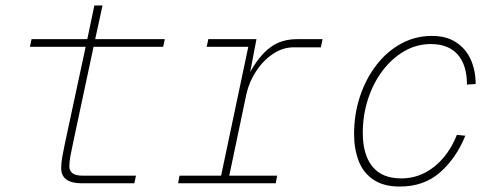

<svg xmlns="http://www.w3.org/2000/svg" viewBox="-20 -674 1840 706"><path d="M281 0Q205 0 205 -56Q205 -77 209.5 -100Q214 -123 219 -148L295 -502H90L96 -530H301L327 -654H357L330 -530H586L580 -502H324L249 -150Q243 -123 239 -101Q235 -79 235 -62Q235 -47 246 -37.5Q257 -28 285 -28H480L474 0Z M635 0 640 -28H793L893 -502H740L746 -530H923L900 -409Q933 -469 973.5 -499.5Q1014 -530 1072 -530H1166L1160 -500H1060Q1020 -500 984 -476Q948 -452 922 -412.5Q896 -373 886 -328L823 -28H999L994 0Z M1450 12Q1391 12 1353.5 -13Q1316 -38 1299 -82Q1282 -126 1282 -181Q1282 -255 1304 -320.5Q1326 -386 1365 -436Q1404 -486 1456 -514Q1508 -542 1568 -542Q1621 -542 1657 -518.5Q1693 -495 1711 -455Q1729 -415 1729 -365L1697 -363Q1697 -435 1663 -473.5Q1629 -512 1564 -512Q1512 -512 1467 -486Q1422 -460 1387.5 -415Q1353 -370 1333.5 -310.5Q1314 -251 1314 -185Q1314 -106 1349 -62Q1384 -18 1456 -18Q1522 -18 1576 -60.5Q1630 -103 1660 -178L1691 -175Q1658 -93 1598.5 -40.5Q1539 12 1450 12Z"/></svg>

Font: Geist Mono Thin
Style: Italic
Weight: 100
Italic angle: -12°
Monospace: yes
Designer: Basement.studio, Andrés Briganti, Mateo Zaragoza
Foundry: Basement.studio, Vercel, Andrés Briganti, Guido Ferreyra, Mateo Zaragoza
Version: Version 1.500; ttfautohint (v1.8.4.7-5d5b)